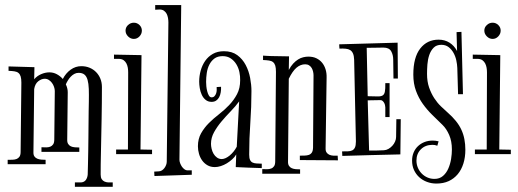

<svg xmlns="http://www.w3.org/2000/svg" viewBox="-20 -721 2012 746"><path d="M112.8 -413.1Q123.5 -425.8 139.9 -432.9Q156.2 -439.9 171.9 -439.9Q187.5 -439.9 200.9 -432.6Q214.4 -425.3 224.1 -414.1Q235.4 -436.5 254.4 -450.2Q273.4 -463.9 295.9 -463.9Q313.5 -463.9 328.1 -457.8Q342.8 -451.7 353.5 -440.7Q364.3 -429.7 370.1 -415Q376 -400.4 376 -382.8Q376 -354.5 375.7 -322.5Q375.5 -290.5 374.8 -258.1Q374 -225.6 373.5 -193.8Q373 -162.1 372.3 -133.8Q371.6 -105.5 371.3 -82Q371.1 -58.6 371.1 -43Q371.1 -31.2 375.2 -24.9Q379.4 -18.6 386 -15.6Q392.6 -12.7 400.9 -12.2Q409.2 -11.7 418 -12.2V4.9H271V-12.2H294.9Q307.6 -13.2 313.7 -22Q319.8 -30.8 320.8 -43Q321.3 -59.1 321.8 -82Q322.3 -105 322.8 -131.6Q323.2 -158.2 323.5 -186.3Q323.7 -214.4 324 -240.5Q324.2 -266.6 324.5 -289.1Q324.7 -311.5 325.2 -326.2Q325.7 -354.5 325 -375.5Q324.2 -396.5 320.3 -410.4Q316.4 -424.3 308.1 -431.2Q299.8 -438 285.2 -438Q276.4 -438 268.8 -433.8Q261.2 -429.7 254.9 -423.1Q248.5 -416.5 243.7 -408.4Q238.8 -400.4 235.8 -393.1Q239.3 -386.2 241.2 -378.4Q243.2 -370.6 243.2 -362.8L241.2 -179.2Q240.7 -168 244.9 -161.6Q249 -155.3 255.6 -152.3Q262.2 -149.4 270.8 -148.7Q279.3 -147.9 288.1 -147.9V-130.9H141.1V-148.9Q150.4 -148.4 159.4 -148.4Q168.5 -148.4 175.3 -151.1Q182.1 -153.8 186.5 -160.2Q190.9 -166.5 190.9 -179.2L192.9 -367.2Q192.9 -375 189.9 -383.5Q187 -392.1 181.9 -398.9Q176.8 -405.8 169.7 -410.4Q162.6 -415 153.8 -415Q141.1 -415 128.7 -405.3Q116.2 -395.5 112.8 -375L109.9 -130.9Q109.4 -119.6 113.5 -113.5Q117.7 -107.4 124.8 -104.5Q131.8 -101.6 140.4 -100.8Q148.9 -100.1 157.2 -100.1V-83H9.8V-100.1Q19 -100.1 28.3 -100.3Q37.6 -100.6 44.4 -103.3Q51.3 -106 55.7 -112.3Q60.1 -118.7 60.1 -130.9L63 -399.9Q63 -415 60.3 -423.8Q57.6 -432.6 51.8 -437.5Q45.9 -442.4 36.4 -443.8Q26.9 -445.3 13.2 -445.8V-462.9L113.8 -460Z M531.2 -602.1Q531.2 -589.4 522 -579.6Q512.7 -569.8 500 -569.8Q487.3 -569.8 477.5 -579.6Q467.8 -589.4 467.8 -602.1Q467.8 -614.7 477.5 -623.8Q487.3 -632.8 500 -632.8Q512.7 -632.8 522 -623.8Q531.2 -614.7 531.2 -602.1ZM570.8 -139.2V-122.1H431.2V-140.1H477.1L478 -439.9Q478 -448.7 476.6 -457.8Q475.1 -466.8 471.2 -474.4Q467.3 -481.9 460.7 -486.8Q454.1 -491.7 443.8 -492.2H422.9V-508.8L529.8 -506.8L525.9 -140.1Z M725.1 -42 580.1 -37.1 579.1 -54.2 596.2 -55.2Q603 -55.2 608.9 -58.8Q614.7 -62.5 618.9 -68.1Q623 -73.7 625.5 -80.3Q627.9 -86.9 627.9 -92.8L634.3 -633.8Q634.3 -642.1 632.8 -650.9Q631.3 -659.7 627.7 -667Q624 -674.3 617.2 -679.2Q610.4 -684.1 600.1 -684.1L583 -683.1V-701.2H684.1L677.2 -100.1Q677.2 -94.2 679.9 -86.9Q682.6 -79.6 687 -73.2Q691.4 -66.9 697.5 -62.7Q703.6 -58.6 710.9 -59.1H725.1Z M897.9 -121.1Q892.1 -110.8 882.3 -102.1Q872.6 -93.3 861.3 -86.4Q850.1 -79.6 837.9 -75.7Q825.7 -71.8 814.9 -71.8Q798.3 -71.8 786.1 -78.9Q773.9 -85.9 765.6 -97.4Q757.3 -108.9 753.2 -123.3Q749 -137.7 749 -152.8Q749 -181.2 761.2 -202.9Q773.4 -224.6 791.5 -242.7Q809.6 -260.7 831.1 -277.3Q852.5 -293.9 870.6 -313Q888.7 -332 900.9 -355Q913.1 -377.9 913.1 -409.2Q913.6 -424.3 910.2 -440.9Q906.7 -457.5 898.2 -471.4Q889.6 -485.4 876.5 -494.1Q863.3 -502.9 845.2 -502.9Q825.7 -502.9 813.2 -493.7Q800.8 -484.4 793.5 -470Q786.1 -455.6 783.4 -437.7Q780.8 -419.9 780.8 -402.8Q780.8 -396 781.7 -385.7Q782.7 -375.5 785.2 -366Q787.6 -356.4 791.7 -349.6Q795.9 -342.8 802.2 -342.8Q809.1 -342.8 813.2 -347.2Q817.4 -351.6 819.6 -357.7Q821.8 -363.8 822 -370.6Q822.3 -377.4 821.8 -382.8L838.9 -383.8Q839.4 -372.6 837.6 -362.1Q835.9 -351.6 831.5 -343.3Q827.1 -335 819.8 -330.1Q812.5 -325.2 802.2 -325.2Q788.1 -325.2 778.6 -333.3Q769 -341.3 763.7 -353.3Q758.3 -365.2 756.1 -378.9Q753.9 -392.6 753.9 -403.8Q753.9 -425.8 759.8 -446.8Q765.6 -467.8 777.3 -484.6Q789.1 -501.5 807.1 -511.7Q825.2 -522 850.1 -522Q881.3 -522 901.9 -506.8Q922.4 -491.7 934.6 -468.5Q946.8 -445.3 951.9 -418.2Q957 -391.1 957 -367.2Q957 -305.2 952.6 -243.9Q948.2 -182.6 948.2 -120.1Q948.2 -106.4 951.7 -99.4Q955.1 -92.3 961.4 -89.4Q967.8 -86.4 976.8 -85.9Q985.8 -85.4 997.1 -85V-67.9Q971.2 -68.8 946 -69.6Q920.9 -70.3 896 -71.8ZM841.8 -103Q848.6 -103 856.7 -106.7Q864.7 -110.4 872.6 -116.9Q880.4 -123.5 887.5 -132.1Q894.5 -140.6 899.9 -150.9L909.2 -327.1Q895 -307.6 876.2 -288.3Q857.4 -269 840.6 -249Q823.7 -229 811.8 -207.5Q799.8 -186 799.8 -162.1Q799.8 -153.3 802.2 -142.8Q804.7 -132.3 809.8 -123.5Q814.9 -114.7 823 -108.9Q831.1 -103 841.8 -103Z M1099.1 -94.2Q1098.6 -83 1102.8 -76.7Q1106.9 -70.3 1113.8 -67.4Q1120.6 -64.5 1129.2 -63.7Q1137.7 -63 1146 -63V-45.9H999V-64Q1008.3 -63.5 1017.3 -63.5Q1026.4 -63.5 1033.4 -66.2Q1040.5 -68.8 1044.9 -75.2Q1049.3 -81.5 1049.3 -94.2L1052.2 -441.9Q1052.2 -457 1049.6 -465.8Q1046.9 -474.6 1041 -479.5Q1035.2 -484.4 1025.4 -485.8Q1015.6 -487.3 1002 -487.8V-504.9Q1002 -504.9 1006.3 -504.6Q1010.7 -504.4 1017.6 -503.9Q1024.4 -503.4 1033.4 -503.2Q1042.5 -502.9 1052.2 -502.9L1103 -502L1102.1 -449.2Q1109.9 -463.9 1119.1 -473.9Q1128.4 -483.9 1138.2 -490Q1147.9 -496.1 1158.2 -498.5Q1168.5 -501 1178.2 -501Q1196.3 -501 1209.7 -494.4Q1223.1 -487.8 1231.9 -476.8Q1240.7 -465.8 1245.1 -451.2Q1249.5 -436.5 1249 -419.9L1245.1 -146Q1244.6 -134.8 1248.8 -128.7Q1252.9 -122.6 1259.8 -119.6Q1266.6 -116.7 1275.1 -116.2Q1283.7 -115.7 1292 -116.2L1293 -98.1L1145 -99.1V-116.2Q1154.3 -116.2 1163.3 -116.5Q1172.4 -116.7 1179.7 -119.1Q1187 -121.6 1191.4 -127.9Q1195.8 -134.3 1196.3 -147L1198.2 -428.2Q1198.2 -435.1 1196.5 -442.6Q1194.8 -450.2 1191.2 -456.5Q1187.5 -462.9 1181.2 -467Q1174.8 -471.2 1166 -471.2Q1147.5 -471.2 1131.8 -457.8Q1116.2 -444.3 1102.1 -415Z M1408.7 -347.2Q1430.7 -347.2 1444.6 -346.4Q1458.5 -345.7 1465.8 -349.6Q1473.1 -353.5 1475.3 -364.3Q1477.5 -375 1477.1 -397.9H1493.7V-266.1H1477.1V-304.2Q1477.1 -308.1 1475.8 -313Q1474.6 -317.9 1472.2 -322Q1469.7 -326.2 1466.3 -329.1Q1462.9 -332 1458 -332L1408.7 -331.1L1414.1 -136.2Q1429.2 -136.2 1443.4 -136.2Q1457.5 -136.2 1471.7 -137.2Q1481 -137.7 1489.5 -142.6Q1498 -147.5 1504.6 -154.8Q1511.2 -162.1 1515.1 -171.1Q1519 -180.2 1519 -189L1520 -257.8H1537.1L1535.6 -121.1Q1479.5 -120.1 1422.9 -118.4Q1366.2 -116.7 1310.1 -115.2L1309.1 -132.8Q1321.8 -132.8 1331.8 -133.1Q1341.8 -133.3 1348.6 -136.7Q1355.5 -140.1 1359.1 -147.9Q1362.8 -155.8 1362.8 -170.9V-173.8L1356 -488.8Q1355.5 -503.9 1351.6 -512.9Q1347.7 -522 1340.6 -526.4Q1333.5 -530.8 1323 -531.7Q1312.5 -532.7 1298.8 -532.2L1297.9 -548.8L1524.9 -555.2L1525.9 -416H1508.8L1507.8 -488.8Q1507.8 -507.8 1499.8 -522Q1491.7 -536.1 1469.7 -536.1Q1453.1 -536.1 1437.3 -535.6Q1421.4 -535.2 1404.8 -535.2Z M1778.8 -355H1759.8L1756.8 -457Q1756.3 -470.7 1752.9 -486.6Q1749.5 -502.4 1741.9 -515.9Q1734.4 -529.3 1722.9 -538.1Q1711.4 -546.9 1694.8 -546.9Q1675.8 -546.9 1664.8 -535.6Q1653.8 -524.4 1647.9 -507.3Q1642.1 -490.2 1640.6 -470.5Q1639.2 -450.7 1639.2 -434.1Q1639.2 -404.3 1647.2 -381.1Q1655.3 -357.9 1667.2 -339.6Q1679.2 -321.3 1693.1 -307.9Q1707 -294.4 1718.8 -284.2Q1737.8 -267.6 1751.2 -251Q1764.6 -234.4 1772.7 -216.8Q1780.8 -199.2 1784.4 -179.9Q1788.1 -160.6 1788.1 -139.2Q1788.1 -109.9 1780.5 -85.7Q1772.9 -61.5 1758.5 -44.2Q1744.1 -26.9 1723.4 -17.3Q1702.6 -7.8 1675.8 -7.8Q1656.2 -7.8 1639.2 -14.2Q1622.1 -20.5 1609.1 -32.2Q1596.2 -43.9 1588.6 -60.3Q1581.1 -76.7 1581.1 -97.2Q1581.1 -114.3 1587.2 -128.7Q1593.3 -143.1 1604.2 -153.3Q1615.2 -163.6 1629.6 -169.2Q1644 -174.8 1661.1 -174.8Q1672.9 -174.8 1684.1 -171.9L1679.2 -154.8Q1674.3 -156.7 1669.4 -157.5Q1664.6 -158.2 1660.2 -158.2Q1632.8 -158.2 1615.5 -141.1Q1598.1 -124 1598.1 -97.2Q1598.1 -82.5 1603.5 -69.6Q1608.9 -56.6 1618.4 -46.9Q1627.9 -37.1 1640.6 -31.5Q1653.3 -25.9 1668 -25.9Q1688 -25.9 1701.2 -37.4Q1714.4 -48.8 1721.9 -66.2Q1729.5 -83.5 1732.7 -103.3Q1735.8 -123 1735.8 -140.1Q1735.8 -172.4 1725.3 -196.5Q1714.8 -220.7 1699.2 -235.8Q1679.7 -254.9 1659.4 -274.7Q1639.2 -294.4 1622.8 -317.4Q1606.4 -340.3 1596.2 -368.2Q1585.9 -396 1585.9 -431.2Q1585.9 -498 1612.8 -532.5Q1639.6 -566.9 1684.1 -566.9Q1708 -566.9 1726.3 -555.4Q1744.6 -543.9 1755.9 -522.9L1753.9 -596.2L1772.9 -597.2Z M1925.3 -602.1Q1925.3 -589.4 1916 -579.6Q1906.7 -569.8 1894 -569.8Q1881.3 -569.8 1871.6 -579.6Q1861.8 -589.4 1861.8 -602.1Q1861.8 -614.7 1871.6 -623.8Q1881.3 -632.8 1894 -632.8Q1906.7 -632.8 1916 -623.8Q1925.3 -614.7 1925.3 -602.1ZM1964.8 -139.2V-122.1H1825.2V-140.1H1871.1L1872.1 -439.9Q1872.1 -448.7 1870.6 -457.8Q1869.1 -466.8 1865.2 -474.4Q1861.3 -481.9 1854.7 -486.8Q1848.1 -491.7 1837.9 -492.2H1816.9V-508.8L1923.8 -506.8L1919.9 -140.1Z"/></svg>

Font: Bigelow Rules
Style: Regular
Weight: 400
Designer: Astigmatic (AOETI)
Foundry: Astigmatic (AOETI)
Version: Version 1.001